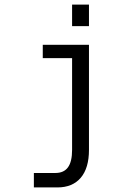

<svg xmlns="http://www.w3.org/2000/svg" viewBox="-20 -651 540 844"><path d="M296.9 7.8V-395.5H168V-454.1H371.1V7.8Q371.1 87.9 335 130.4Q298.8 172.9 232.4 172.9H128.9V109.4H223.6Q260.7 109.4 278.8 84.5Q296.9 59.6 296.9 7.8ZM296.9 -630.9H371.1V-536.1H296.9Z"/></svg>

Font: BabelStone Pseudographica
Style: Regular
Weight: 400
Designer: Andrew West
Foundry: BabelStone
Version: Version 16.0.0